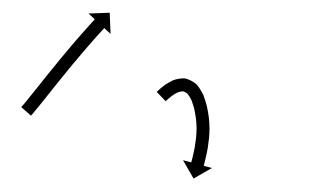

<svg xmlns="http://www.w3.org/2000/svg" viewBox="-20 -172 520 297"><path d="M14.1 -7.7C13.7 -7.2 13.3 -6.8 12.9 -6.3L27.9 6.9C28.3 6.4 28.8 5.9 29.2 5.4L29.2 5.4L29.3 5.4C30.5 3.9 31.7 2.5 33 1C33 1 33 1 33 1C33 1 33 1 33 1C34.9 -1.3 36.8 -3.6 38.6 -5.9L38.6 -5.9L38.7 -5.9C41 -8.8 43.4 -11.8 45.8 -14.7L45.8 -14.7L45.8 -14.7C48.6 -18.2 51.4 -21.7 54.2 -25.2C57.3 -29.1 60.4 -33 63.5 -36.9C66.8 -41 70.2 -45.2 73.5 -49.3L73.5 -49.3L73.5 -49.3C77 -53.6 80.4 -57.8 83.9 -62.1L83.9 -62.1L83.9 -62.1C87.3 -66.3 90.8 -70.5 94.3 -74.8L94.3 -74.7L94.3 -74.7C97.7 -78.8 101.1 -82.9 104.6 -86.9L104.5 -86.9L104.5 -86.9C107.8 -90.7 111 -94.4 114.2 -98.2L114.2 -98.2L114.2 -98.2C117.1 -101.5 120 -104.9 123 -108.2L123 -108.2L122.9 -108.2C125.4 -111 127.9 -113.8 130.4 -116.6L130.4 -116.6L130.4 -116.6C132.3 -118.7 134.3 -120.9 136.2 -123L136.2 -123L136.2 -123C137.5 -124.4 138.7 -125.7 140 -127.1L140 -127.1L140 -127.1C140.4 -127.6 140.9 -128.1 141.3 -128.5L151 -119.6L149.7 -152.3L117 -151.1L126.6 -142.1C126.2 -141.6 125.7 -141.1 125.3 -140.7L125.3 -140.6L125.3 -140.6C124 -139.3 122.7 -137.9 121.5 -136.5L121.5 -136.5L121.4 -136.5C119.5 -134.3 117.5 -132.1 115.6 -130L115.5 -130L115.5 -129.9C113 -127.1 110.5 -124.3 108 -121.4L108 -121.4L107.9 -121.4C105 -118.1 102 -114.7 99.1 -111.3L99.1 -111.3L99.1 -111.3C95.8 -107.5 92.5 -103.7 89.3 -99.9L89.3 -99.8L89.3 -99.8C85.8 -95.7 82.4 -91.7 79 -87.5L79 -87.5L78.9 -87.5C75.4 -83.3 71.9 -79 68.4 -74.8L68.4 -74.7L68.4 -74.7C64.9 -70.5 61.4 -66.2 58 -61.9L58 -61.9L57.9 -61.9C54.6 -57.7 51.3 -53.6 47.9 -49.4C44.8 -45.5 41.7 -41.6 38.6 -37.7C35.8 -34.2 33 -30.7 30.2 -27.3L30.2 -27.3L30.2 -27.3C27.9 -24.3 25.5 -21.4 23.1 -18.5L23.1 -18.5L23.2 -18.5C21.3 -16.3 19.5 -14.1 17.7 -11.9C17.7 -11.9 17.7 -11.9 17.7 -11.9C17.7 -11.9 17.7 -11.9 17.7 -11.9C16.5 -10.5 15.3 -9.1 14.1 -7.7L14.1 -7.7ZM223.9 -31.3C223.4 -30.8 222.9 -30.3 222.4 -29.9L236.3 -15.4C236.7 -15.9 237.2 -16.3 237.7 -16.8C237.7 -16.8 237.6 -16.7 237.6 -16.7C237.6 -16.7 237.6 -16.7 237.6 -16.7C238.9 -17.9 240.2 -19.1 241.5 -20.2C241.5 -20.2 241.5 -20.2 241.4 -20.1C241.4 -20.1 241.4 -20.1 241.4 -20.1C243.4 -21.8 245.5 -23.4 247.7 -25C247.7 -25 247.6 -24.9 247.5 -24.9C247.4 -24.8 247.3 -24.7 247.3 -24.7C250 -26.5 252.9 -28.1 255.8 -29.5C255.8 -29.5 255.6 -29.4 255.4 -29.3C255.1 -29.2 254.9 -29.1 254.9 -29.1C257.9 -30.2 261.2 -30.8 264.4 -30.8C264.5 -30.8 263.9 -30.9 263.3 -31C262.7 -31 262.1 -31.1 262.1 -31.1C265.2 -30.3 268.1 -28.7 270.6 -26.6C270.6 -26.6 270.3 -26.9 270 -27.3C269.6 -27.6 269.3 -27.9 269.3 -27.9C272.2 -24.5 274.5 -20.6 276.4 -16.6C276.4 -16.6 276.3 -16.8 276.2 -17C276.2 -17.2 276.1 -17.3 276.1 -17.3C277.9 -12.6 279.4 -7.7 280.7 -2.8C280.7 -2.8 280.6 -2.9 280.6 -3C280.6 -3.1 280.6 -3.2 280.6 -3.2C281.6 1.9 282.5 7 283.2 12.2C283.2 12.2 283.2 12.1 283.2 12.1C283.2 12 283.2 11.9 283.2 11.9C283.7 16.9 284 22 284.1 27C284.1 27 284.1 26.9 284.1 26.8C284.1 26.7 284.1 26.6 284.1 26.6C284 31.3 283.8 36.1 283.3 40.8C283.3 40.8 283.3 40.7 283.4 40.7C283.4 40.6 283.4 40.5 283.4 40.5C282.9 44.8 282.3 49.1 281.6 53.4C281.6 53.4 281.6 53.3 281.6 53.3C281.7 53.2 281.7 53.2 281.7 53.2C281 56.8 280.3 60.4 279.6 64C279.6 64 279.6 63.9 279.6 63.9C279.6 63.9 279.6 63.8 279.6 63.8C279 66.6 278.4 69.4 277.7 72.1C277.7 72.1 277.7 72.1 277.7 72.1C277.7 72.1 277.7 72.1 277.7 72.1C277.3 73.8 276.8 75.6 276.3 77.4L276.3 77.4L276.3 77.3C276.2 78 276 78.6 275.8 79.2L263.1 75.8L279.4 104.2L307.8 87.9L295.1 84.5C295.3 83.8 295.5 83.2 295.7 82.5L295.7 82.5L295.7 82.5C296.2 80.6 296.6 78.8 297.1 76.9C297.1 76.9 297.1 76.9 297.1 76.9C297.1 76.9 297.1 76.9 297.1 76.9C297.8 74 298.5 71.1 299.1 68.2C299.1 68.2 299.1 68.2 299.1 68.1C299.2 68.1 299.2 68.1 299.2 68.1C299.9 64.3 300.7 60.5 301.4 56.7C301.4 56.7 301.4 56.6 301.4 56.6C301.4 56.5 301.4 56.5 301.4 56.5C302.1 51.9 302.7 47.4 303.2 42.8C303.2 42.8 303.2 42.7 303.3 42.7C303.3 42.6 303.3 42.5 303.3 42.5C303.7 37.4 304 32.2 304.1 27C304.1 27 304.1 26.9 304.1 26.8C304.1 26.7 304.1 26.6 304.1 26.6C304 21 303.6 15.5 303.1 9.9C303.1 9.9 303.1 9.9 303 9.8C303 9.7 303 9.6 303 9.6C302.3 3.9 301.3 -1.7 300.1 -7.3C300.1 -7.3 300.1 -7.4 300.1 -7.6C300.1 -7.7 300 -7.8 300 -7.8C298.6 -13.4 296.8 -19.1 294.7 -24.5C294.7 -24.5 294.7 -24.7 294.6 -24.9C294.5 -25.1 294.4 -25.3 294.4 -25.3C291.8 -30.7 288.6 -35.9 284.8 -40.6C284.8 -40.6 284.5 -40.9 284.2 -41.2C283.9 -41.5 283.6 -41.9 283.5 -41.9C278.6 -46 272.9 -49.1 266.6 -50.6C266.6 -50.6 266 -50.6 265.5 -50.7C264.9 -50.8 264.3 -50.8 264.3 -50.8C258.8 -50.8 253.4 -49.8 248.2 -48C248.2 -48 248 -47.9 247.7 -47.8C247.5 -47.7 247.2 -47.6 247.2 -47.6C243.5 -45.8 239.8 -43.7 236.3 -41.4C236.3 -41.4 236.2 -41.3 236.1 -41.3C236 -41.2 235.9 -41.2 235.9 -41.2C233.4 -39.3 230.9 -37.4 228.5 -35.4C228.5 -35.4 228.5 -35.4 228.4 -35.3C228.4 -35.3 228.4 -35.3 228.4 -35.3C226.9 -34 225.4 -32.7 224 -31.3C224 -31.3 223.9 -31.3 223.9 -31.3C223.9 -31.3 223.9 -31.3 223.9 -31.3Z"/></svg>

Font: FRB American Cursive Just Arrows Extralight
Style: Italic
Weight: 200
Italic angle: -25°
Version: Version 2.0;Modular Font Editor K font №1